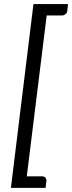

<svg xmlns="http://www.w3.org/2000/svg" viewBox="-20 -786 356 950"><path d="M313 -732.5Q312 -722.5 304.2 -716Q296.5 -709.5 286.5 -709.5H211L112.5 86.5H189Q199 86.5 204.8 93.2Q210.5 100 209.5 110L205.5 143.5H34L145.5 -766H316.5Z"/></svg>

Font: Lato 2
Style: Italic
Weight: 400
Italic angle: -7°
Designer: Lukasz Dziedzic with Adam Twardoch and Botio Nikoltchev
Foundry: tyPoland Lukasz Dziedzic
Version: Version 2.015; 2015-08-06; http://www.latofonts.com/